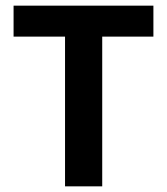

<svg xmlns="http://www.w3.org/2000/svg" viewBox="-20 -659 590 679"><path d="M210 0V-614.5H341.5V0ZM28 -529.5V-639H522.5V-529.5Z"/></svg>

Font: Anek Bangla SemiBold
Style: Regular
Weight: 600
Designer: Sulekha Rajkumar (Bangla), Yesha Goshar (Latin)
Foundry: Ek Type
Version: Version 1.003